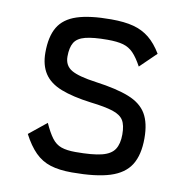

<svg xmlns="http://www.w3.org/2000/svg" viewBox="-75 -702 749 787"><g transform="rotate(10 300.0 -309.0)"><path d="M275 14Q222 14 185.5 2.5Q149 -9 121.5 -36.5Q94 -64 70 -110L143 -169Q160 -131 176.5 -109Q193 -87 216 -79Q239 -71 275 -71Q346 -71 384 -80.5Q422 -90 437 -113Q452 -136 452 -175Q452 -214 439.5 -234Q427 -254 394.5 -264.5Q362 -275 302 -282Q225 -292 176.5 -311Q128 -330 105.5 -364.5Q83 -399 83 -451Q83 -518 106.5 -557.5Q130 -597 183 -614.5Q236 -632 325 -632Q381 -632 418.5 -622Q456 -612 484.5 -589Q513 -566 537 -526L470 -461Q451 -496 433 -514.5Q415 -533 390.5 -540Q366 -547 325 -547Q266 -547 233 -538.5Q200 -530 187.5 -509Q175 -488 175 -451Q175 -413 205 -395.5Q235 -378 308 -368Q396 -356 447.5 -335.5Q499 -315 521.5 -277Q544 -239 544 -175Q544 -106 518 -64.5Q492 -23 433.5 -4.5Q375 14 275 14Z"/></g></svg>

Font: Victor Mono SemiBold
Style: Regular
Weight: 600
Monospace: yes
Designer: Rune Bjørnerås
Version: Version 1.561;gftools[0.9.30]